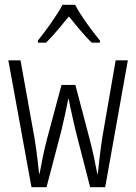

<svg xmlns="http://www.w3.org/2000/svg" viewBox="-20 -785 570 805"><path d="M139 -615V-606H173C203 -635 239 -680 269 -716C299 -679 333 -636 365 -606H399V-615C368 -652 318 -720 295 -765H242C220 -722 172 -656 139 -615ZM112 0H175L237 -236C247 -280 258 -326 266 -370H268C276 -326 287 -282 297 -237L358 0H421L516 -532H465L409 -209C400 -151 395 -100 390 -56H388C381 -92 369 -153 356 -201L296 -429H238L177 -202C164 -153 152 -90 146 -57H144C139 -99 134 -152 124 -210L66 -532H15Z"/></svg>

Font: Noto Sans Mono Condensed Light
Style: Regular
Weight: 300
Width: 3
Designer: Monotype Design Team
Foundry: Monotype Imaging Inc.
Version: Version 2.014